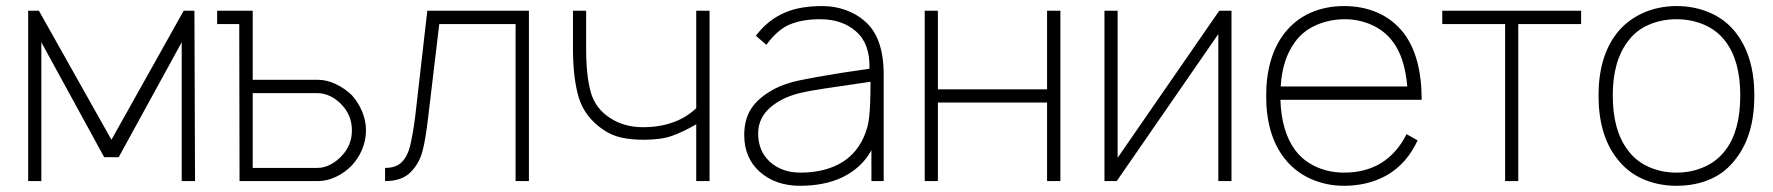

<svg xmlns="http://www.w3.org/2000/svg" viewBox="-20 -598 5855 634"><path d="M622 -562.5 624 0H580V-458.5L372 -79H324L116.5 -458.5V0H73V-562.5H108.5L348 -136.5L586.5 -562.5Z M1188.5 -167.5Q1188.5 -135.5 1176 -105.2Q1163.5 -75 1142 -52Q1119 -28 1089.2 -14Q1059.5 0 1029.5 0H771L770 -518.5H697V-562.5H814.5V-334.5H1029.5Q1059.5 -334.5 1089.2 -320.2Q1119 -306 1142 -283.5Q1163.5 -259.5 1176 -229.2Q1188.5 -199 1188.5 -167.5ZM1142 -167.5Q1142 -217 1108.5 -252Q1092 -270 1071 -280.2Q1050 -290.5 1027 -290.5H814.5V-43.5H1027Q1050 -43.5 1071 -54.5Q1092 -65.5 1108.5 -83.5Q1142 -118.5 1142 -167.5Z M1726.5 -562.5V0H1682.5V-518.5H1430.5L1394 -212.5Q1390 -177.5 1385.5 -149.5Q1381 -121.5 1375.5 -100.5Q1365 -58.5 1335.5 -29Q1306.5 0 1251.5 0V-43.5Q1288 -43.5 1307 -63Q1326 -82 1334.5 -117Q1338.5 -134.5 1343 -159.5Q1347.5 -184.5 1351.5 -217.5L1391 -562.5Z M2323 -562.5V0H2279V-187.5Q2256.5 -174.5 2236.5 -165Q2216.5 -155.5 2198 -149Q2162 -136.5 2105 -136.5Q2064.5 -136.5 2031.5 -143.8Q1998.5 -151 1970 -171Q1910.5 -212.5 1891 -276Q1872 -340.5 1872 -436.5V-562.5H1915.5V-436.5Q1915.5 -347 1931 -293Q1946.5 -238.5 1996 -207.5Q2042 -178 2103 -178Q2212 -178 2279 -240.5V-562.5Z M2857.5 0V-102Q2841 -72 2816.8 -49.8Q2792.5 -27.5 2762.5 -13Q2732.5 1.5 2697 8.5Q2661.5 15.5 2622 15.5Q2541.5 15.5 2489.5 -30Q2437.5 -76 2437.5 -152Q2437.5 -204 2461 -240Q2484.5 -276 2536.5 -304Q2571.5 -322.5 2619 -332.5Q2643 -337.5 2677.8 -343.8Q2712.5 -350 2759.5 -357.5L2851 -371Q2853.5 -453 2807.5 -493.5Q2762 -534.5 2687.5 -534.5Q2631 -534.5 2590 -518Q2549.5 -502.5 2510.5 -450L2476 -480Q2496.5 -507 2520.2 -525.8Q2544 -544.5 2571.2 -556.2Q2598.5 -568 2629.8 -573Q2661 -578 2696 -578Q2735.5 -578 2772 -565Q2808.5 -552 2834.5 -529Q2898 -476 2898 -352V0ZM2854.5 -328Q2661 -300.5 2633.5 -293.5Q2567.5 -280 2525 -244.5Q2483.5 -209 2483.5 -157.5Q2483.5 -98.5 2522.5 -63.5Q2562 -28 2623 -28Q2696.5 -28 2749.5 -55.8Q2802.5 -83.5 2829.5 -139.5Q2846.5 -174.5 2850 -211.5Q2854.5 -249 2854.5 -328Z M3481.5 -562.5V0H3437.5V-259.5H3077V0H3033.5V-562.5H3077V-303H3437.5V-562.5Z M4046.5 0H4003V-485.5L3667.5 0H3627V-562.5H3670.5V-77L4006 -562.5H4046.5Z M4624.5 -155 4661 -134.5Q4625.5 -57 4558 -18.5Q4496 15.5 4418.5 15.5Q4358.5 15.5 4307.2 -7.8Q4256 -31 4221.5 -75Q4161 -152.5 4161 -281Q4161 -410 4221.5 -488.5Q4257.5 -534 4307.8 -556Q4358 -578 4418.5 -578Q4479 -578 4529.2 -556Q4579.5 -534 4615.5 -488.5Q4674.5 -410 4674.5 -268.5H4208Q4211.5 -163 4257 -102Q4284 -66 4326.5 -47Q4369 -28 4418.5 -28Q4488 -28 4540.5 -59.5Q4593.5 -92.5 4624.5 -155ZM4209 -312.5H4627Q4618.5 -409.5 4579 -460.5Q4566 -478.5 4548.5 -492.2Q4531 -506 4510.8 -515.2Q4490.5 -524.5 4467.8 -529.5Q4445 -534.5 4421.5 -534.5Q4371.5 -534.5 4327.8 -515.8Q4284 -497 4257 -460.5Q4214 -402.5 4209 -312.5Z M5201 -518.5H4993.5V0H4950V-518.5H4742.5V-562.5H5201Z M5319 -75Q5258.5 -152.5 5258.5 -282.5Q5258.5 -411 5319 -488.5Q5335.5 -509.5 5357 -526.2Q5378.5 -543 5403.8 -554.5Q5429 -566 5457.5 -572Q5486 -578 5516 -578Q5576.5 -578 5628 -555.2Q5679.5 -532.5 5713 -488.5Q5773 -410.5 5773 -282.5Q5773 -153 5713 -75Q5678.5 -28.5 5628.2 -6.5Q5578 15.5 5516 15.5Q5455.5 15.5 5404.5 -7Q5353.5 -29.5 5319 -75ZM5677.5 -461.5Q5650.5 -497.5 5608 -516Q5565.5 -534.5 5516 -534.5Q5466.5 -534.5 5424 -516Q5381.5 -497.5 5355.5 -461.5Q5305.5 -396.5 5305.5 -282.5Q5305.5 -167 5355.5 -102Q5381.5 -66 5424 -47Q5466.5 -28 5516 -28Q5565.5 -28 5608 -47Q5650.5 -66 5677.5 -102Q5726.5 -166 5726.5 -282.5Q5726.5 -397.5 5677.5 -461.5Z"/></svg>

Font: Russisch Sans ExtraLight
Style: Regular
Weight: 200
Width: 4
Designer: Michael Sharanda (font) & Cristiano Sobral (main changes)
Foundry: Michael Sharanda
Version: Version 2.00;September 8, 2020;FontCreator 13.0.0.2681 64-bi